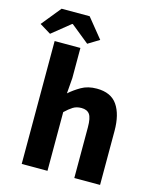

<svg xmlns="http://www.w3.org/2000/svg" viewBox="-162 -971 862 1058"><g transform="rotate(15 268.5 -441.5)"><path d="M65 0V-701H212V-529L205 -440Q233 -465 270 -486.5Q307 -508 358 -508Q439 -508 475.5 -455Q512 -402 512 -308V0H365V-289Q365 -343 350.5 -363Q336 -383 304 -383Q276 -383 256 -370.5Q236 -358 212 -335V0ZM-34 -772 56 -883H216L306 -772L242 -733L138 -817H134L30 -733Z"/></g></svg>

Font: Font
Style: ¶
Weight: 700
Designer: Paul D. Hunt
Foundry: Adobe Systems Incorporated
Version: Version 3.000